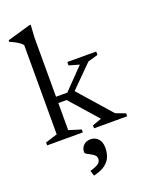

<svg xmlns="http://www.w3.org/2000/svg" viewBox="-176 -796 875 1145"><g transform="rotate(-20 261.0 -223.0)"><path d="M265 -234.5 272.5 -255 460 -42 522 -18.5V0H311.5V-18.5L370 -39.5L215.5 -214.5H149.5V-254.5H234.5L362 -386L297 -404.5V-426H480.5V-404.5L416.5 -386ZM163 -42.5 240.5 -18.5V0H14V-18.5L90 -42.5V-609Q83.5 -617 73 -625Q62.5 -633 47.5 -641.2Q32.5 -649.5 13 -657.5V-667.5L158 -709.5H168L163 -629.5ZM204.5 231.5Q244 220 258.8 208.5Q273.5 197 273.5 179Q273.5 164.5 263.5 155.2Q253.5 146 240.2 139.5Q227 133 217 126.8Q207 120.5 207 113Q207 87.5 224 70.8Q241 54 269 54Q297 54 316.2 74Q335.5 94 335.5 131.5Q335.5 162 325.5 188Q315.5 214 289.5 233.8Q263.5 253.5 215 265Z"/></g></svg>

Font: Newsreader 16pt
Style: Regular
Weight: 400
Designer: Hugues Gentile
Foundry: Production Type
Version: Version 1.003